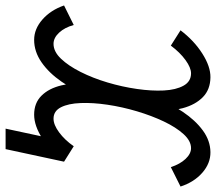

<svg xmlns="http://www.w3.org/2000/svg" viewBox="-96 -608 790 703"><g transform="rotate(90 299.5 -257.0)"><path d="M419.5 118 449.5 -22 540.5 -96 494.5 118ZM631.5 -522.5 560.5 -487Q549.5 -520.5 530.5 -540.8Q511.5 -561 491 -561Q464.5 -561 439.5 -533.5Q414.5 -506 393.2 -461.2Q372 -416.5 356 -362.8Q340 -309 332 -255.2Q324 -201.5 325.8 -156.8Q327.5 -112 341.2 -84.8Q355 -57.5 383 -57.5Q405.5 -57.5 433.2 -78Q461 -98.5 484 -131.5L540.5 -96Q503.5 -47 456.2 -16.8Q409 13.5 368.5 13.5Q325.5 13.5 298.8 -13.5Q272 -40.5 261 -86.8Q250 -133 251.8 -190.2Q253.5 -247.5 267 -308.5Q280.5 -369.5 303.8 -427Q327 -484.5 358 -530.8Q389 -577 426.2 -604.2Q463.5 -631.5 505.5 -632Q546.5 -632.5 581 -602.2Q615.5 -572 631.5 -522.5ZM59.5 -522.5Q97 -572 144.5 -602.2Q192 -632.5 231.5 -632Q276.5 -631.5 304.2 -604.2Q332 -577 344.5 -530.8Q357 -484.5 355.2 -427Q353.5 -369.5 340 -308.5Q326.5 -247.5 303 -190.2Q279.5 -133 247.5 -86.8Q215.5 -40.5 176.5 -13.5Q137.5 13.5 94.5 13.5Q54.5 13.5 20 -16.8Q-14.5 -47 -31.5 -96L40 -131.5Q49 -98.5 68 -78Q87 -57.5 109 -57.5Q137.5 -57.5 163.5 -84.8Q189.5 -112 212 -156.8Q234.5 -201.5 250.5 -255.2Q266.5 -309 274.2 -362.8Q282 -416.5 279.8 -461.2Q277.5 -506 262.2 -533.5Q247 -561 217 -561Q196.5 -561 168.5 -540.8Q140.5 -520.5 115.5 -487Z"/></g></svg>

Font: Victor Mono Thin
Style: Italic
Weight: 100
Italic angle: -12°
Monospace: yes
Designer: Rune Bjørnerås
Version: Version 1.561;gftools[0.9.30]